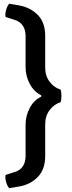

<svg xmlns="http://www.w3.org/2000/svg" viewBox="-20 -789 386 1028"><path d="M304 -309.5Q269.5 -320 245.8 -351.2Q222 -382.5 222 -427V-597Q222 -669 181.8 -709.5Q141.5 -750 80 -760.5L29 -769Q22 -761 16.8 -748Q11.5 -735 9.5 -721.5Q7.5 -708 10 -698L60 -682Q87 -673.5 102 -651.8Q117 -630 117 -596V-429Q117 -381.5 139.8 -339.2Q162.5 -297 200.5 -279V-271Q162.5 -254 139.8 -211.8Q117 -169.5 117 -121.5V45.5Q117 80 102 101.8Q87 123.5 60 131.5L10 147.5Q7.5 157.5 9.5 171.2Q11.5 185 16.8 197.8Q22 210.5 29 218.5L80 210Q141.5 200 181.8 159.2Q222 118.5 222 46.5V-123.5Q222 -168 245.8 -199.5Q269.5 -231 304 -241.5Q309 -253.5 309 -275.5Q309 -297.5 304 -309.5Z"/></svg>

Font: Signika
Style: Regular
Weight: 400
Designer: Anna Giedry
Foundry: Anna Giedry
Version: Version 2.001